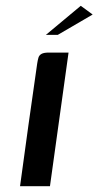

<svg xmlns="http://www.w3.org/2000/svg" viewBox="-20 -641 339 661"><path d="M49 0Q63 -105 78 -211Q93 -317 108 -422Q110 -435 112.5 -443Q115 -451 123 -455.5Q131 -460 148 -460H216L152 0ZM138 -521 258 -621 299 -591 179 -521Z"/></svg>

Font: Genos Thin Medium
Style: Italic
Weight: 500
Italic angle: -8°
Version: Version 1.010